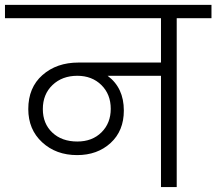

<svg xmlns="http://www.w3.org/2000/svg" viewBox="-49 -760 879 780"><path d="M265.1 -185.1Q325.7 -185.1 363.3 -222.4Q400.9 -259.8 400.9 -317.9Q400.9 -377 362.8 -414.6Q324.7 -452.1 265.1 -452.1Q203.6 -452.1 164.3 -414.6Q125 -377 125 -316.9Q125 -257.8 163.6 -221.4Q202.1 -185.1 265.1 -185.1ZM-28.8 -686V-740.2H810.1V-686H668.9V0H605V-452.1H388.2Q454.1 -403.3 454.1 -311Q454.1 -228.5 400.4 -179.2Q346.7 -129.9 264.2 -129.9Q178.7 -129.9 122.3 -181.9Q65.9 -233.9 65.9 -316.9Q65.9 -404.3 123.5 -455.1Q181.2 -505.9 270 -505.9H605V-686Z"/></svg>

Font: PoppinsZ Light
Style: Regular
Weight: 300
Designer: Ninad Kale (Devanagari), Jonny Pinhorn (Latin)
Foundry: Indian Type Foundry
Version: Version 3.002;FEAKit 1.0